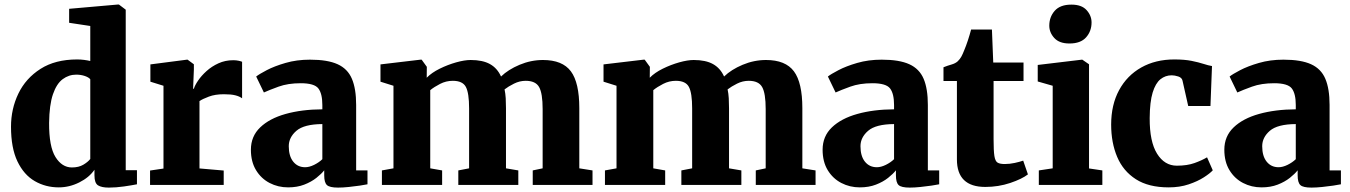

<svg xmlns="http://www.w3.org/2000/svg" viewBox="-20 -840 6132 872"><path d="M247 11Q187 11 137.8 -17.5Q88.5 -46 59.2 -107Q30 -168 30 -264.5Q30 -345.5 63.5 -415Q97 -484.5 164 -527.2Q231 -570 330.5 -570Q346.5 -570 361.8 -568Q377 -566 390 -563V-722L294 -736.5V-800L516 -819.5H520L551 -796V-67H602V-3Q579.5 1.5 543 6.8Q506.5 12 474.5 12Q441.5 12 425.2 1.8Q409 -8.5 409 -43.5V-69Q385 -34 340 -11.5Q295 11 247 11ZM306.5 -79.5Q337.5 -79.5 358.2 -91.8Q379 -104 390 -118V-480Q383.5 -488.5 365.5 -494.8Q347.5 -501 326 -501Q292.5 -501 264.8 -480.5Q237 -460 220.5 -412Q204 -364 203 -281.5Q202.5 -174 232 -126.8Q261.5 -79.5 306.5 -79.5Z M661.5 0V-65.5L722.5 -74.5V-450.5L663 -469V-547.5L829 -569H832L860.5 -548V-524L857 -437H860.5Q865 -452.5 879.8 -474.2Q894.5 -496 918 -517.2Q941.5 -538.5 972.2 -552.5Q1003 -566.5 1039 -566.5Q1053 -566.5 1063.2 -564.2Q1073.5 -562 1079.5 -559.5V-393.5Q1067.5 -402.5 1048.5 -407.2Q1029.5 -412 997 -412Q957 -412 928.5 -401.2Q900 -390.5 886 -381V-75L996 -65.5V0Z M1119.5 -160Q1119.5 -221 1161.8 -261.5Q1204 -302 1277.2 -322.5Q1350.5 -343 1444 -343.5V-363Q1444 -414.5 1426 -438.2Q1408 -462 1345.5 -462Q1288 -462 1245.2 -446.5Q1202.5 -431 1178.5 -420L1143.5 -492.5Q1156.5 -503 1191.2 -521.2Q1226 -539.5 1276.8 -554.2Q1327.5 -569 1388 -569Q1468 -569 1513.5 -548.2Q1559 -527.5 1578.2 -482.2Q1597.5 -437 1597.5 -363.5V-66H1649V-3Q1637.5 -0.5 1614 3Q1590.5 6.5 1563.8 9.2Q1537 12 1515.5 12Q1477 12 1464.8 0.5Q1452.5 -11 1452.5 -43.5V-66.5Q1440 -50.5 1417 -32.2Q1394 -14 1361.8 -1.5Q1329.5 11 1288.5 11Q1243 11 1204.5 -9Q1166 -29 1142.8 -67.2Q1119.5 -105.5 1119.5 -160ZM1366 -80.5Q1384.5 -80.5 1406.5 -91.2Q1428.5 -102 1444 -117V-276.5Q1361 -276 1326.2 -246Q1291.5 -216 1291.5 -176Q1291.5 -131 1311.8 -105.8Q1332 -80.5 1366 -80.5Z M1714.5 0V-66L1767 -75.5V-450.5L1708 -469V-547.5L1889.5 -569H1895L1918.5 -536.5L1918 -487Q1940.5 -510 1977 -528Q2013.5 -546 2051.8 -556.8Q2090 -567.5 2117.5 -567.5Q2172 -567.5 2205.2 -549Q2238.5 -530.5 2255.5 -492.5Q2288 -524 2339.8 -545.8Q2391.5 -567.5 2446 -567.5Q2534.5 -567.5 2572.8 -516Q2611 -464.5 2611 -349V-75.5L2671 -66V0H2399.5V-66L2444.5 -75.5V-344.5Q2444.5 -416 2428.5 -444.5Q2412.5 -473 2367.5 -473Q2340 -473 2314.5 -460.2Q2289 -447.5 2271.5 -434Q2275.5 -415.5 2276.8 -394Q2278 -372.5 2278 -348.5V-75.5L2334 -66V0H2061.5V-66L2110.5 -75.5V-348Q2110.5 -417.5 2095.8 -445.2Q2081 -473 2036.5 -473Q2006 -473 1978.8 -459Q1951.5 -445 1934 -430.5V-75.5L1988 -66V0Z M2727.5 0V-66L2780 -75.5V-450.5L2721 -469V-547.5L2902.5 -569H2908L2931.5 -536.5L2931 -487Q2953.5 -510 2990 -528Q3026.5 -546 3064.8 -556.8Q3103 -567.5 3130.5 -567.5Q3185 -567.5 3218.2 -549Q3251.5 -530.5 3268.5 -492.5Q3301 -524 3352.8 -545.8Q3404.5 -567.5 3459 -567.5Q3547.5 -567.5 3585.8 -516Q3624 -464.5 3624 -349V-75.5L3684 -66V0H3412.5V-66L3457.5 -75.5V-344.5Q3457.5 -416 3441.5 -444.5Q3425.5 -473 3380.5 -473Q3353 -473 3327.5 -460.2Q3302 -447.5 3284.5 -434Q3288.5 -415.5 3289.8 -394Q3291 -372.5 3291 -348.5V-75.5L3347 -66V0H3074.5V-66L3123.5 -75.5V-348Q3123.5 -417.5 3108.8 -445.2Q3094 -473 3049.5 -473Q3019 -473 2991.8 -459Q2964.5 -445 2947 -430.5V-75.5L3001 -66V0Z M3716 -160Q3716 -221 3758.2 -261.5Q3800.5 -302 3873.8 -322.5Q3947 -343 4040.5 -343.5V-363Q4040.5 -414.5 4022.5 -438.2Q4004.5 -462 3942 -462Q3884.5 -462 3841.8 -446.5Q3799 -431 3775 -420L3740 -492.5Q3753 -503 3787.8 -521.2Q3822.5 -539.5 3873.2 -554.2Q3924 -569 3984.5 -569Q4064.5 -569 4110 -548.2Q4155.5 -527.5 4174.8 -482.2Q4194 -437 4194 -363.5V-66H4245.5V-3Q4234 -0.5 4210.5 3Q4187 6.5 4160.2 9.2Q4133.5 12 4112 12Q4073.5 12 4061.2 0.5Q4049 -11 4049 -43.5V-66.5Q4036.5 -50.5 4013.5 -32.2Q3990.5 -14 3958.2 -1.5Q3926 11 3885 11Q3839.5 11 3801 -9Q3762.5 -29 3739.2 -67.2Q3716 -105.5 3716 -160ZM3962.5 -80.5Q3981 -80.5 4003 -91.2Q4025 -102 4040.5 -117V-276.5Q3957.5 -276 3922.8 -246Q3888 -216 3888 -176Q3888 -131 3908.2 -105.8Q3928.5 -80.5 3962.5 -80.5Z M4455 9Q4326 9 4326 -116V-472H4265V-534.5Q4284 -542 4301.5 -547Q4319 -552 4329.5 -561.5Q4340 -571.5 4346.2 -583Q4352.5 -594.5 4359.5 -612.5Q4367.5 -631.5 4375.8 -656.5Q4384 -681.5 4390.5 -706H4485L4491 -556H4628.5V-472H4492.5V-207.5Q4492.5 -155.5 4496.2 -131.5Q4500 -107.5 4511 -101.2Q4522 -95 4543 -95Q4565.5 -95 4588.5 -100Q4611.5 -105 4627 -110.5L4648.5 -48Q4621.5 -27 4568 -9Q4514.5 9 4455 9Z M4761 -75.5V-450.5L4693 -470V-545L4893.5 -569H4895.5L4926 -548V-75L4986.5 -66V0H4698V-66ZM4836.5 -642.5Q4791 -642.5 4768.2 -667.5Q4745.5 -692.5 4745.5 -723.5Q4745.5 -763 4770.2 -791Q4795 -819 4845.5 -819H4846.5Q4892.5 -819 4915 -794Q4937.5 -769 4937.5 -738Q4937.5 -698.5 4912.8 -670.5Q4888 -642.5 4837.5 -642.5Z M5026.5 -274Q5026.5 -364 5062.5 -430.5Q5098.5 -497 5163.2 -533.5Q5228 -570 5313.5 -570Q5360 -570 5392 -563.5Q5424 -557 5446.2 -549.8Q5468.5 -542.5 5484.5 -540L5477.5 -358.5H5376.5L5350.5 -474Q5347.5 -487.5 5331 -492.8Q5314.5 -498 5301.5 -498Q5272.5 -498 5250.2 -480Q5228 -462 5215 -419.8Q5202 -377.5 5201.5 -303.5Q5201 -196.5 5235 -142Q5269 -87.5 5325 -87.5Q5371.5 -87.5 5405 -99.5Q5438.5 -111.5 5462 -125.5L5488 -66.5Q5476 -53 5447.8 -34.8Q5419.5 -16.5 5378.8 -2.8Q5338 11 5288 11Q5196.5 11 5138.8 -26Q5081 -63 5053.8 -127.5Q5026.5 -192 5026.5 -274Z M5540.5 -160Q5540.5 -221 5582.8 -261.5Q5625 -302 5698.2 -322.5Q5771.5 -343 5865 -343.5V-363Q5865 -414.5 5847 -438.2Q5829 -462 5766.5 -462Q5709 -462 5666.2 -446.5Q5623.5 -431 5599.5 -420L5564.5 -492.5Q5577.5 -503 5612.2 -521.2Q5647 -539.5 5697.8 -554.2Q5748.5 -569 5809 -569Q5889 -569 5934.5 -548.2Q5980 -527.5 5999.2 -482.2Q6018.5 -437 6018.5 -363.5V-66H6070V-3Q6058.5 -0.5 6035 3Q6011.5 6.5 5984.8 9.2Q5958 12 5936.5 12Q5898 12 5885.8 0.5Q5873.5 -11 5873.5 -43.5V-66.5Q5861 -50.5 5838 -32.2Q5815 -14 5782.8 -1.5Q5750.5 11 5709.5 11Q5664 11 5625.5 -9Q5587 -29 5563.8 -67.2Q5540.5 -105.5 5540.5 -160ZM5787 -80.5Q5805.5 -80.5 5827.5 -91.2Q5849.5 -102 5865 -117V-276.5Q5782 -276 5747.2 -246Q5712.5 -216 5712.5 -176Q5712.5 -131 5732.8 -105.8Q5753 -80.5 5787 -80.5Z"/></svg>

Font: Merriweather Black
Style: Regular
Weight: 900
Designer: Eben Sorkin
Foundry: Eben Sorkin
Version: Version 2.200;gftools[0.9.31]